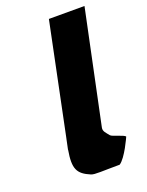

<svg xmlns="http://www.w3.org/2000/svg" viewBox="-143 -824 685 897"><g transform="rotate(-20 200.0 -376.0)"><path d="M215.3 -753H392.3L274.2 -191C270.6 -173 284.2 -161.8 297.4 -145C304.6 -135.7 360.9 -124 366.8 -113C366.8 -113 326.3 -21.3 293.1 0C209 0 169.1 4.3 151.6 -3C89.5 -28.9 75.1 -57.6 90.6 -148L90.1 -148L94 -166.5C96 -176.7 98.3 -187.5 100.8 -199L101.1 -200Z"/></g></svg>

Font: Hussar
Style: BdOblTwo
Weight: 700
Foundry: Cannot Into Space Fonts
Version: Version 2.00